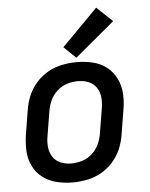

<svg xmlns="http://www.w3.org/2000/svg" viewBox="-55 -823 686 877"><g transform="rotate(-5 288.0 -385.0)"><path d="M242 8Q275 8 308.5 1.5Q342 -5 373 -22Q404 -39 428 -66Q452 -93 465.5 -125Q479 -157 484 -190L502 -300Q509 -338 507 -375Q505 -412 489.5 -444.5Q474 -477 446 -499Q418 -521 382 -529.5Q346 -538 309 -538Q276 -538 242.5 -531.5Q209 -525 178 -508Q147 -491 123 -464Q99 -437 85.5 -405Q72 -373 67 -340L49 -230Q43 -192 44.5 -155Q46 -118 61.5 -85.5Q77 -53 105 -31.5Q133 -10 169 -1Q205 8 242 8ZM244 -79Q218 -79 195 -88.5Q172 -98 159 -119Q146 -140 144 -165Q142 -190 147 -216L165 -326Q169 -351 180 -375Q191 -399 211.5 -417.5Q232 -436 257 -443.5Q282 -451 307 -451Q333 -451 356 -441.5Q379 -432 392 -411.5Q405 -391 407 -365.5Q409 -340 404 -314L386 -204Q382 -179 371 -155Q360 -131 339.5 -112.5Q319 -94 294 -86.5Q269 -79 244 -79ZM309 -558 491 -710 419 -778 254 -611Z"/></g></svg>

Font: Iosevka Sparkle Medium
Style: Italic
Weight: 500
Italic angle: -9°
Designer: Belleve Invis
Foundry: Belleve Invis
Version: Version 4.5.0; ttfautohint (v1.8.3)